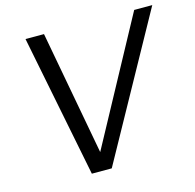

<svg xmlns="http://www.w3.org/2000/svg" viewBox="-103 -806 929 913"><g transform="rotate(-15 362.0 -350.0)"><path d="M239 0 100 -700H191L304 -89L635 -700H724L337 0Z"/></g></svg>

Font: DM Sans 10pt
Style: Italic
Weight: 400
Italic angle: -10°
Version: Version 4.004;gftools[0.9.30]